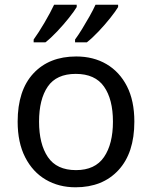

<svg xmlns="http://www.w3.org/2000/svg" viewBox="-20 -786 645 816"><path d="M551 -269Q551 -136 483.5 -63Q416 10 301 10Q230 10 174.5 -22.5Q119 -55 87 -117.5Q55 -180 55 -269Q55 -402 122 -474Q189 -546 304 -546Q377 -546 432.5 -513.5Q488 -481 519.5 -419.5Q551 -358 551 -269ZM146 -269Q146 -174 183.5 -118.5Q221 -63 303 -63Q384 -63 422 -118.5Q460 -174 460 -269Q460 -364 422 -418Q384 -472 302 -472Q220 -472 183 -418Q146 -364 146 -269ZM482 -756Q472 -739 449 -710Q426 -681 399 -652.5Q372 -624 349 -606H299V-618Q313 -637 329 -663Q345 -689 360.5 -716.5Q376 -744 386 -766H482ZM306 -756Q296 -739 273 -710Q250 -681 223 -652.5Q196 -624 173 -606H123V-618Q144 -647 169 -689.5Q194 -732 210 -766H306Z"/></svg>

Font: Noto Kufi Arabic
Style: Regular
Weight: 400
Designer: Monotype Design Team, David Williams, Khaled Hosny
Foundry: Google LLC
Version: Version 2.109; ttfautohint (v1.8.4.7-5d5b)